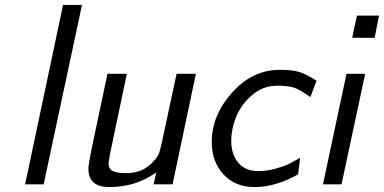

<svg xmlns="http://www.w3.org/2000/svg" viewBox="-20 -742 1546 773"><path d="M81.1 0 233.9 -722.2H310.1L155.8 0Z M335.9 -63Q335.9 -80.1 349.6 -146L412.6 -444.8H490.7L423.8 -126Q417 -88.9 417 -85Q417 -61 434.8 -53Q452.6 -44.9 486.8 -44.9Q540 -44.9 574.5 -71Q608.9 -97.2 620.6 -126Q622.6 -130.9 630.9 -165L690.9 -444.8H768.6L674.8 0H598.6L608.9 -47.9Q526.9 11.2 419.9 11.2Q335.9 11.2 335.9 -63Z M832.5 -169.9Q832.5 -277.8 914.6 -369.4Q996.6 -460.9 1106.4 -460.9Q1158.2 -460.9 1186.3 -451.9Q1214.4 -442.9 1254.4 -417L1229.5 -351.1Q1184.6 -383.3 1161.1 -390.1Q1135.3 -397 1096.2 -397Q1039.1 -397 995.1 -359.4Q951.2 -321.8 931.2 -272.5Q911.1 -223.1 911.1 -173.8Q911.1 -120.6 939.2 -86.9Q967.3 -53.2 1019.5 -53.2Q1055.7 -53.2 1090.6 -63.2Q1125.5 -73.2 1141.4 -81.1Q1157.2 -88.9 1188.5 -106.9L1180.2 -40Q1090.3 10.7 1006.3 11.2Q926.3 11.2 879.4 -40.3Q832.5 -91.8 832.5 -169.9Z M1280.3 0 1375 -444.8H1450.2L1355 0ZM1397.9 -589.8 1417 -679.2H1505.9L1488.3 -589.8Z"/></svg>

Font: CMU Sans Serif
Style: Oblique
Weight: 500
Italic angle: -12°
Version: Version 0.7.0